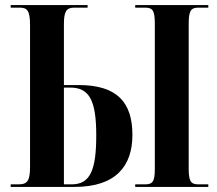

<svg xmlns="http://www.w3.org/2000/svg" viewBox="-20 -734 853 754"><path d="M22 0H273C436 0 500 -83 500 -204C500 -330 442 -400 289 -400H231V-639C231 -690 241 -704 272 -704H324V-714H22V-704H57C86 -704 98 -694 98 -635V-81C98 -26 89 -10 53 -10H22ZM511 0H798V-10H759C729 -10 721 -23 721 -72V-639C721 -691 729 -704 759 -704H798V-714H511V-704H550C581 -704 588 -691 588 -639V-72C588 -23 581 -10 550 -10H511ZM261 -10H231V-390H256C330 -390 358 -341 358 -203C358 -65 334 -10 261 -10Z"/></svg>

Font: Noto Serif Display ExtraCondensed
Style: Bold
Weight: 700
Width: 2
Designer: Monotype Design Team
Foundry: Monotype Imaging Inc.
Version: Version 2.009